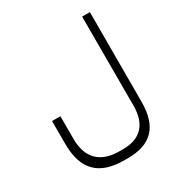

<svg xmlns="http://www.w3.org/2000/svg" viewBox="-194 -756 1038 1108"><g transform="rotate(-30 325.5 -202.0)"><path d="M119.1 -186.5H63.5V-34.7C63.5 137.2 143.6 218.3 313 218.3H335.4C491.7 218.3 566.4 140.6 566.4 -25.4L566.9 -621.6H515.1V-27.3C515.1 93.8 454.1 159.2 338.9 159.2H313C186.5 159.2 119.1 91.3 119.1 -35.2Z"/></g></svg>

Font: Shabnam Thin
Style: Regular
Weight: 100
Foundry: DejaVu fonts team - Redesigned by Saber Rastikerdar - Based on Vazir font
Version: Version 5.0.1